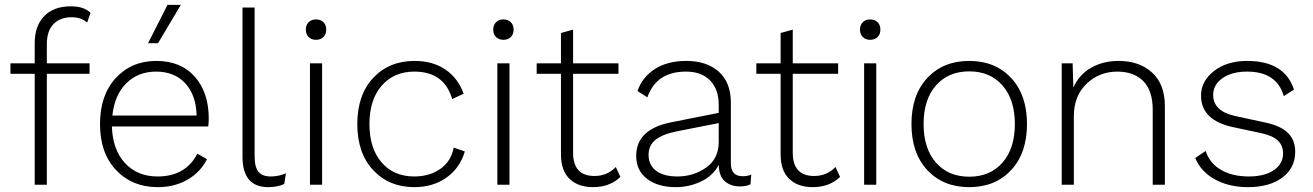

<svg xmlns="http://www.w3.org/2000/svg" viewBox="-20 -761 5408 791"><path d="M173 -579V-500H349V-457H173V0H123V-457H23V-500H123V-584Q123 -654 162 -694.5Q201 -735 272 -735Q326 -735 353 -708L339 -668Q314 -690 276 -690Q227 -690 200 -661.5Q173 -633 173 -579Z M725 -741 631 -583H590L670 -741ZM840 -273Q840 -258 838 -240H441Q444 -144 495 -89Q546 -34 629 -34Q745 -34 793 -128L833 -105Q805 -51 752 -20.5Q699 10 630 10Q525 10 458.5 -60Q392 -130 392 -250Q392 -369 457 -439.5Q522 -510 624 -510Q725 -510 782.5 -445Q840 -380 840 -273ZM623 -466Q549 -466 500.5 -418Q452 -370 443 -285H790Q788 -369 743.5 -417.5Q699 -466 623 -466Z M1029 -730V-118Q1029 -72 1045 -53Q1061 -34 1095 -34Q1128 -34 1158 -47L1151 -3Q1123 10 1085 10Q979 10 979 -116V-730Z M1312.5 -608.5Q1301 -597 1282 -597Q1263 -597 1251.5 -608.5Q1240 -620 1240 -639Q1240 -658 1251.5 -669.5Q1263 -681 1282 -681Q1301 -681 1312.5 -669.5Q1324 -658 1324 -639Q1324 -620 1312.5 -608.5ZM1307 -500V0H1257V-500Z M1688 -510Q1763 -510 1815 -474.5Q1867 -439 1890 -375L1843 -353Q1810 -466 1687 -466Q1603 -466 1552.5 -408Q1502 -350 1502 -250Q1502 -150 1552 -92Q1602 -34 1686 -34Q1750 -34 1794.5 -65.5Q1839 -97 1849 -153L1895 -137Q1875 -69 1819.5 -29.5Q1764 10 1687 10Q1583 10 1517.5 -60Q1452 -130 1452 -250Q1452 -370 1517.5 -440Q1583 -510 1688 -510Z M2084.5 -608.5Q2073 -597 2054 -597Q2035 -597 2023.5 -608.5Q2012 -620 2012 -639Q2012 -658 2023.5 -669.5Q2035 -681 2054 -681Q2073 -681 2084.5 -669.5Q2096 -658 2096 -639Q2096 -620 2084.5 -608.5ZM2079 -500V0H2029V-500Z M2517 -73 2536 -32Q2492 10 2423 10Q2362 10 2326.5 -24Q2291 -58 2291 -125V-457H2191V-500H2291V-625L2341 -639V-500H2528V-457H2341V-132Q2341 -36 2429 -36Q2482 -36 2517 -73Z M3039 -35Q3061 -35 3075 -42L3072 -2Q3057 7 3028 7Q2991 7 2966.5 -14Q2942 -35 2941 -82Q2918 -37 2868.5 -13.5Q2819 10 2764 10Q2691 10 2646 -24Q2601 -58 2601 -119Q2601 -228 2744 -257L2941 -296V-329Q2941 -393 2905.5 -429.5Q2870 -466 2806 -466Q2684 -466 2647 -360L2606 -386Q2628 -446 2680 -478Q2732 -510 2807 -510Q2892 -510 2941.5 -465.5Q2991 -421 2991 -338V-88Q2991 -35 3039 -35ZM2771 -34Q2837 -34 2889 -70.5Q2941 -107 2941 -176V-254L2769 -220Q2709 -208 2680.5 -185Q2652 -162 2652 -123Q2652 -81 2683 -57.5Q2714 -34 2771 -34Z M3422 -73 3441 -32Q3397 10 3328 10Q3267 10 3231.5 -24Q3196 -58 3196 -125V-457H3096V-500H3196V-625L3246 -639V-500H3433V-457H3246V-132Q3246 -36 3334 -36Q3387 -36 3422 -73Z M3595.5 -608.5Q3584 -597 3565 -597Q3546 -597 3534.5 -608.5Q3523 -620 3523 -639Q3523 -658 3534.5 -669.5Q3546 -681 3565 -681Q3584 -681 3595.5 -669.5Q3607 -658 3607 -639Q3607 -620 3595.5 -608.5ZM3590 -500V0H3540V-500Z M3800.5 -440Q3866 -510 3973 -510Q4080 -510 4145.5 -440Q4211 -370 4211 -250Q4211 -130 4145.5 -60Q4080 10 3973 10Q3866 10 3800.5 -60Q3735 -130 3735 -250Q3735 -370 3800.5 -440ZM4110 -409Q4059 -467 3973 -467Q3887 -467 3836 -409Q3785 -351 3785 -250Q3785 -149 3836 -91Q3887 -33 3973 -33Q4059 -33 4110 -91Q4161 -149 4161 -250Q4161 -351 4110 -409Z M4588 -510Q4674 -510 4726.5 -462Q4779 -414 4779 -324V0H4729V-308Q4729 -388 4690 -427Q4651 -466 4583 -466Q4509 -466 4456.5 -416Q4404 -366 4404 -282V0H4354V-500H4399L4402 -400Q4425 -453 4474.5 -481.5Q4524 -510 4588 -510Z M5121 10Q5044 10 4986 -21.5Q4928 -53 4904 -110L4947 -139Q4964 -88 5010.5 -61Q5057 -34 5125 -34Q5190 -34 5228 -60Q5266 -86 5266 -129Q5266 -160 5246 -180.5Q5226 -201 5178 -212L5061 -237Q4928 -265 4928 -367Q4928 -427 4981.5 -468.5Q5035 -510 5118 -510Q5272 -510 5311 -392L5269 -365Q5240 -466 5118 -466Q5055 -466 5016.5 -439Q4978 -412 4978 -370Q4978 -303 5069 -283L5189 -257Q5257 -243 5286.5 -213Q5316 -183 5316 -136Q5316 -69 5263 -29.5Q5210 10 5121 10Z"/></svg>

Font: Elaine Sans Light
Style: Regular
Weight: 300
Designer: Wei Huang
Foundry: Wei Huang
Version: Version 2.001;December 24, 2019;FontCreator 12.0.0.2547 64-b